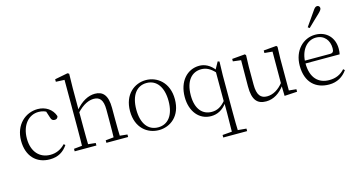

<svg xmlns="http://www.w3.org/2000/svg" viewBox="-102 -1265 3728 1988"><g transform="rotate(-15 1762.0 -271.5)"><path d="M292 14C383 14 441 -25 484 -88L469 -101C422 -52 369 -30 309 -30C196 -30 116 -112 116 -255C116 -400 197 -491 303 -491C342 -491 377 -481 419 -452L376 -490L404 -404C411 -379 422 -368 446 -368C465 -368 477 -377 482 -398C457 -475 386 -522 302 -522C172 -522 52 -422 52 -248C52 -85 147 14 292 14Z M560 0H793V-27L690 -38H670L560 -27ZM647 0H714C712 -48 711 -159 711 -226V-387L710 -399V-637L713 -791L697 -800L558 -773V-746L650 -742V-226C650 -159 649 -48 647 0ZM900 0H1133V-27L1029 -38H1009L900 -27ZM986 0H1054C1051 -48 1050 -157 1050 -226V-334C1050 -471 1000 -522 915 -522C846 -522 771 -485 700 -399H686L701 -368C778 -453 843 -474 891 -474C952 -474 989 -438 989 -334V-226C989 -157 988 -48 986 0Z M1461 14C1583 14 1702 -72 1702 -253C1702 -433 1582 -522 1461 -522C1340 -522 1221 -433 1221 -253C1221 -72 1339 14 1461 14ZM1461 -16C1354 -16 1288 -101 1288 -252C1288 -403 1354 -491 1461 -491C1567 -491 1634 -403 1634 -252C1634 -101 1567 -16 1461 -16Z M2083 260H2339V233L2228 223H2206L2083 233ZM2020 14C2086 14 2146 -14 2196 -84H2204L2194 -114C2143 -51 2098 -27 2038 -27C1943 -27 1871 -97 1871 -247C1871 -410 1949 -482 2044 -482C2099 -482 2144 -458 2195 -401L2206 -430H2198C2149 -497 2089 -522 2034 -522C1905 -522 1806 -416 1806 -247C1806 -91 1894 14 2020 14ZM2184 260H2249C2246 185 2245 109 2245 33V-364L2249 -510L2231 -516L2185 -433V-90L2187 -82V33C2187 109 2186 185 2184 260Z M2611 14C2693 14 2760 -33 2812 -103H2830L2811 -137C2760 -71 2698 -34 2634 -34C2565 -34 2528 -74 2528 -188V-377L2532 -502L2522 -514L2383 -502V-476L2488 -463L2469 -478L2467 -185C2466 -37 2517 14 2611 14ZM2808 8 2944 0V-27L2865 -35V-377L2869 -502L2859 -514L2721 -502V-475L2806 -467L2805 -117V-116Z M3286 14C3372 14 3436 -25 3480 -88L3465 -102C3422 -54 3369 -30 3299 -30C3185 -30 3104 -102 3104 -263C3104 -401 3180 -491 3276 -491C3365 -491 3416 -425 3416 -341C3416 -306 3407 -290 3375 -290H3070V-260H3470C3474 -275 3476 -296 3476 -320C3476 -435 3400 -522 3277 -522C3148 -522 3040 -416 3040 -252C3040 -73 3143 14 3286 14ZM3223 -616 3241 -603C3285 -645 3327 -687 3365 -722C3391 -747 3401 -761 3401 -775C3401 -793 3387 -803 3373 -803C3357 -803 3345 -793 3326 -764C3294 -718 3259 -668 3223 -616Z"/></g></svg>

Font: Source Han Serif CN VF
Style: Regular
Weight: 250
Designer: Ryoko NISHIZUKA 西塚涼子 (kana & ideographs); Frank Grießhammer (Latin, Greek & Cyrillic); Wenlong ZHANG 张文龙 (bopomofo); San
Foundry: Adobe
Version: Version 2.002;hotconv 1.1.0;makeotfexe 2.6.0